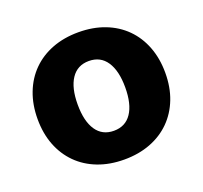

<svg xmlns="http://www.w3.org/2000/svg" viewBox="-103 -667 841 797"><g transform="rotate(-20 318.0 -269.0)"><path d="M318 12Q254 12 202 -8Q150 -28 113 -65Q76 -102 56 -153.5Q36 -205 36 -269Q36 -332 56 -384Q76 -436 113 -473Q150 -510 202 -530Q254 -550 318 -550Q382 -550 434 -530Q486 -510 523 -473Q560 -436 580 -384Q600 -332 600 -269Q600 -205 580 -153.5Q560 -102 523 -65Q486 -28 434 -8Q382 12 318 12ZM318 -115Q369 -115 396 -155Q423 -195 423 -269Q423 -342 396 -382.5Q369 -423 318 -423Q267 -423 240 -382.5Q213 -342 213 -269Q213 -195 240 -155Q267 -115 318 -115Z"/></g></svg>

Font: Geist ExtBd
Style: Regular
Weight: 400
Designer: Basement.studio, Andrés Briganti, Mateo Zaragoza
Foundry: Basement.studio, Vercel, Andrés Briganti, Guido Ferreyra, Mateo Zaragoza
Version: Version 1.401